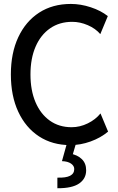

<svg xmlns="http://www.w3.org/2000/svg" viewBox="-20 -748 614 1000"><path d="M346.7 7.8Q252.9 7.8 183.3 -37.6Q113.8 -83 75.2 -165.8Q36.6 -248.5 36.6 -360.4Q36.6 -471.7 75.2 -554.2Q113.8 -636.7 183.8 -682.1Q253.9 -727.5 349.1 -727.5Q399.9 -727.5 452.6 -710.2Q505.4 -692.9 541.5 -664.1L502.4 -570.3Q477.5 -599.6 437.3 -616.9Q397 -634.3 356 -634.3Q289.6 -634.3 240.7 -600.3Q191.9 -566.4 165.3 -504.9Q138.7 -443.4 138.7 -360.4Q138.7 -277.3 165 -215.6Q191.4 -153.8 239.5 -119.6Q287.6 -85.4 353 -85.4Q396.5 -85.4 437.3 -105.5Q478 -125.5 503.4 -157.2L543 -62.5Q503.9 -29.8 451.4 -11Q398.9 7.8 346.7 7.8ZM278.8 232.4V177.2Q323.2 178.7 345 167.5Q366.7 156.2 366.7 132.3Q366.7 115.7 349.9 104Q333 92.3 302.7 91.3L328.1 0H375.5L352.1 80.1L345.7 52.2Q383.3 58.6 406 80.6Q428.7 102.5 428.7 138.7Q428.7 182.6 392.1 207.8Q355.5 232.9 278.8 232.4Z"/></svg>

Font: Reddit Sans Condensed Medium
Style: Regular
Weight: 500
Designer: Stephen Hutchings
Foundry: Reddit
Version: Version 1.014